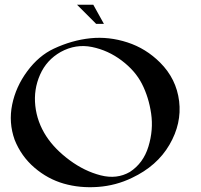

<svg xmlns="http://www.w3.org/2000/svg" viewBox="-20 -785 853 813"><path d="M420 -684H387L306 -765H375ZM237 -565Q177 -531 149.5 -468.5Q122 -406 129.5 -337Q137 -268 176 -208Q212 -153 275 -106.5Q338 -60 406.5 -42.5Q475 -25 530 -57Q587 -94 608.5 -164.5Q630 -235 620 -304Q610 -373 581 -430Q553 -485 495.5 -528.5Q438 -572 369.5 -586Q301 -600 237 -565ZM208 -579Q285 -615 363 -623Q441 -631 519.5 -605.5Q598 -580 658 -520Q727 -451 738.5 -356.5Q750 -262 697.5 -172Q645 -82 539 -32Q471 1 394.5 6.5Q318 12 250 -7.5Q182 -27 126 -75Q70 -123 42 -193Q16 -266 31.5 -342Q47 -418 95.5 -483.5Q144 -549 208 -579Z"/></svg>

Font: Roman Uncial Modern
Style: Medium
Weight: 500
Version: Version 001.000